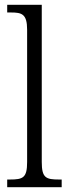

<svg xmlns="http://www.w3.org/2000/svg" viewBox="-20 -780 287 800"><path d="M10 0H237V-32H226C171 -32 154 -39 154 -105V-760H10V-728H25C71 -728 93 -722 93 -656V-105C93 -39 76 -32 21 -32H10Z"/></svg>

Font: Noto Serif Myanmar Condensed Light
Style: Regular
Weight: 300
Width: 3
Designer: Ben Mitchell and the Monotype Design Team
Foundry: Monotype Imaging Inc.
Version: Version 2.106